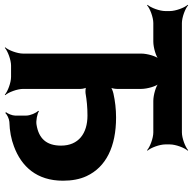

<svg xmlns="http://www.w3.org/2000/svg" viewBox="-34 -755 803 799"><g transform="rotate(90 367.5 -355.5)"><path d="M449 -318C523 -318 574 -281 574 -208C574 -146 543 -115 487 -106C471 -103 441 -109 431 -116L429 -113C438 -105 449 -80 449 -63V-17C449 -5 441 14 435 21L438 24C444 17 462 8 475 7C514 6 548 -1 577 -12C661 -43 720 -107 720 -216C720 -253 714 -286 701 -314C663 -396 577 -437 457 -437C422 -437 388 -433 357 -426C348 -424 332 -418 327 -413L330 -410C335 -415 338 -431 338 -441V-542C338 -566 327 -606 314 -618L312 -616C324 -603 364 -592 388 -592H519C543 -592 580 -578 593 -566L595 -568C583 -581 569 -618 569 -642V-661C569 -685 583 -722 595 -735L593 -737C580 -725 543 -711 519 -711H64C40 -711 3 -725 -10 -737L-12 -735C0 -722 14 -685 14 -661V-642C14 -618 0 -581 -12 -568L-10 -566C3 -578 40 -592 64 -592H141C165 -592 205 -603 217 -616L215 -618C202 -606 191 -566 191 -542V-50C191 -26 177 11 165 24L167 26C180 14 217 0 241 0H288C312 0 349 14 362 26L364 24C352 11 338 -26 338 -50V-289C338 -297 335 -313 330 -316L327 -313C332 -310 349 -309 356 -310C385 -315 414 -318 449 -318Z"/></g></svg>

Font: Asimov
Style: Edge
Weight: 500
Designer: Google
Version: Version 2.000980: 2014